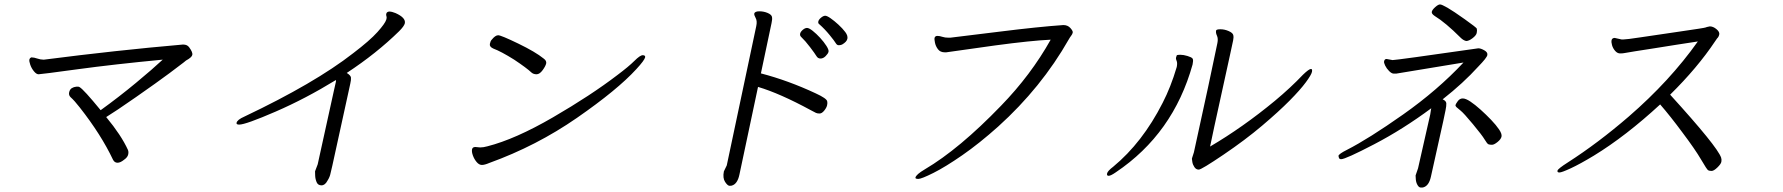

<svg xmlns="http://www.w3.org/2000/svg" viewBox="-20 -777 8040 866"><path d="M807 -576Q824 -576 833 -564Q850 -541 847.5 -529.5Q845 -518 819 -504Q815 -501 808 -495Q801 -489 744.5 -447Q688 -405 594 -339.5Q500 -274 459 -249Q527 -167 557 -101Q561 -92 558 -79.5Q555 -67 539 -56Q523 -43 510 -43Q497 -43 490 -56Q436 -170 340 -292Q316 -323 298 -339Q289 -348 292 -361Q295 -374 304 -379.5Q313 -385 324 -386Q335 -387 339 -384Q357 -374 434 -280Q517 -340 593 -403Q669 -466 714 -508Q494 -487 329 -464.5Q164 -442 154 -442Q144 -442 133 -455.5Q122 -469 116.5 -485Q111 -501 112.5 -508Q114 -515 121 -518H124Q133 -518 148 -513Q163 -508 175 -508H179Q505 -550 804 -576Z M1402 -7 1413 -36 1420 -68 1486 -368 1495 -408Q1496 -412 1495 -416Q1358 -332 1223 -273.5Q1088 -215 1059 -215Q1045 -215 1047 -223Q1050 -237 1082 -251Q1400 -402 1573 -537Q1648 -594 1682.5 -632.5Q1717 -671 1722 -688L1723 -691Q1725 -699 1723 -704Q1721 -709 1722 -714Q1724 -725 1738 -725Q1746 -725 1764 -718Q1811 -697 1806 -672Q1803 -659 1780 -636Q1678 -536 1544 -448Q1562 -437 1563 -427Q1564 -417 1560 -400L1550 -354L1479 -30L1471 4Q1468 21 1457 38Q1446 59 1430 59Q1414 59 1408 44.5Q1402 30 1401.5 14.5Q1401 -1 1401 -4Z M2124 -114 2146 -112Q2160 -112 2178 -117Q2304 -149 2474.5 -248Q2645 -347 2764 -438Q2816 -477 2841.5 -502.5Q2867 -528 2879 -528Q2891 -528 2890 -519Q2887 -505 2850 -465Q2765 -372 2582.5 -245.5Q2400 -119 2187 -42Q2166 -33 2153.5 -33Q2141 -33 2130 -46Q2119 -59 2113 -75.5Q2107 -92 2109 -103Q2111 -114 2124 -114ZM2198 -598Q2214 -618 2227 -618Q2240 -618 2317.5 -580.5Q2395 -543 2432 -513Q2446 -503 2443.5 -491Q2441 -479 2427.5 -460.5Q2414 -442 2400 -442Q2386 -442 2377 -450Q2356 -470 2299 -508Q2240 -545 2205 -558Q2187 -566 2189.5 -579Q2192 -592 2198 -598Z M3593 -611Q3587 -617 3589 -625.5Q3591 -634 3601 -642.5Q3611 -651 3620 -651Q3629 -651 3645.5 -638Q3662 -625 3679 -606.5Q3696 -588 3707.5 -570Q3719 -552 3717 -543.5Q3715 -535 3704 -524Q3693 -513 3681 -513Q3669 -513 3662.5 -524Q3656 -535 3634 -564Q3612 -593 3593 -611ZM3778 -576Q3771 -573 3763 -573Q3755 -573 3749.5 -582.5Q3744 -592 3722 -619Q3700 -646 3675 -668Q3669 -672 3671 -680.5Q3673 -689 3683.5 -697.5Q3694 -706 3702 -706Q3710 -706 3726.5 -694.5Q3743 -683 3761.5 -666Q3780 -649 3792.5 -632.5Q3805 -616 3802 -602Q3799 -588 3778 -576ZM3245 -4 3258 -31 3391 -659Q3396 -682 3388.5 -695.5Q3381 -709 3382 -716Q3385 -726 3405 -726Q3425 -726 3442.5 -718.5Q3460 -711 3462 -700.5Q3464 -690 3460 -673L3412 -446Q3535 -414 3659 -356Q3709 -333 3711 -320Q3713 -313 3710.5 -302Q3708 -291 3697.5 -278Q3687 -265 3676.5 -265Q3666 -265 3660 -268Q3654 -271 3637 -280Q3497 -356 3399 -385L3315 11Q3306 53 3281 60Q3279 61 3270.5 61Q3262 61 3250.5 43.5Q3239 26 3245 -4Z M4266 -607Q4319 -613 4490.5 -634.5Q4662 -656 4776 -664Q4796 -664 4808 -650.5Q4820 -637 4818.5 -630Q4817 -623 4811.5 -616Q4806 -609 4801 -600Q4677 -382 4482 -206Q4397 -130 4320.5 -77Q4244 -24 4190 3Q4136 30 4122 30Q4108 30 4109 24Q4112 10 4151 -13Q4307 -105 4495 -300Q4630 -439 4719 -598Q4631 -594 4468 -572L4255 -542Q4251 -541 4248 -541H4241Q4221 -541 4210.5 -555Q4200 -569 4197 -585Q4194 -601 4195 -605Q4197 -614 4206 -615H4209Q4218 -615 4230 -611Q4242 -607 4258 -607Z M5359 -486Q5272 -174 5013 0Q4990 16 4980.5 16Q4971 16 4973.5 5Q4976 -6 5001 -25Q5133 -134 5224 -313Q5261 -385 5287 -473L5288 -477Q5291 -494 5287 -502.5Q5283 -511 5284.5 -517.5Q5286 -524 5287.5 -527Q5289 -530 5303.5 -530Q5318 -530 5336 -524.5Q5354 -519 5358.5 -513.5Q5363 -508 5360 -493ZM5528 -530 5457 -206 5438 -116Q5586 -203 5730 -322Q5801 -381 5857 -440Q5884 -466 5893 -466Q5900 -466 5897.5 -453Q5895 -440 5870 -406Q5845 -372 5796.5 -323Q5748 -274 5672.5 -210Q5597 -146 5498 -79Q5399 -12 5387 -12Q5375 -12 5367.5 -23Q5360 -34 5358 -46Q5356 -58 5356 -61L5357 -65L5365 -90L5429 -384L5471 -583Q5475 -603 5469 -616Q5463 -629 5465 -638V-639Q5466 -645 5484.5 -645Q5503 -645 5521.5 -637Q5540 -629 5542.5 -619Q5545 -609 5542 -595Z M6705.5 -236.5Q6728 -213 6741.5 -193Q6755 -173 6752.5 -161Q6750 -149 6734.5 -136.5Q6719 -124 6709.5 -124Q6700 -124 6694 -126Q6688 -128 6676.5 -147.5Q6665 -167 6623.5 -217Q6582 -267 6568 -278Q6554 -289 6549 -294Q6544 -299 6545 -303.5Q6546 -308 6555 -320.5Q6564 -333 6577.5 -333Q6591 -333 6612 -319Q6633 -305 6658 -282.5Q6683 -260 6705.5 -236.5ZM6490 -232 6442 -16 6434 20Q6425 61 6400 68Q6398 69 6389 69Q6380 69 6373.5 57.5Q6367 46 6366 33Q6365 20 6365 17V14L6376 -18L6431 -261Q6433 -273 6434 -280.5Q6435 -288 6436 -289Q6308 -194 6178.5 -126.5Q6049 -59 6029 -59Q6021 -59 6019 -65.5Q6017 -72 6017 -74Q6019 -83 6055 -101Q6153 -151 6308.5 -260.5Q6464 -370 6581 -495L6278 -445H6266Q6257 -445 6245.5 -456.5Q6234 -468 6227.5 -481.5Q6221 -495 6223 -501Q6225 -511 6234 -511L6261 -506Q6278 -506 6647 -559H6649Q6659 -559 6675 -550Q6691 -541 6688.5 -528.5Q6686 -516 6648 -477Q6580 -402 6487 -329Q6503 -322 6503.5 -310.5Q6504 -299 6500 -280ZM6593 -592Q6580 -595 6568 -607Q6500 -675 6451 -705Q6436 -715 6438 -724Q6440 -733 6453.5 -745Q6467 -757 6475 -757Q6483 -757 6509 -742Q6535 -727 6587 -690Q6639 -653 6641 -648Q6643 -639 6640.5 -628Q6638 -617 6621.5 -604.5Q6605 -592 6593 -592Z M7692 -658Q7707 -658 7722 -645.5Q7737 -633 7734.5 -621.5Q7732 -610 7725 -604L7716 -591Q7636 -471 7513 -350Q7726 -116 7743 -66Q7746 -57 7744 -47Q7742 -37 7726 -21.5Q7710 -6 7700 -6Q7690 -6 7684.5 -9Q7679 -12 7652.5 -57.5Q7626 -103 7568 -180Q7514 -253 7468 -306Q7313 -163 7169 -75Q7106 -37 7065 -18Q7024 1 7013.5 1Q7003 1 7005 -7.5Q7007 -16 7051 -44Q7188 -132 7326 -251Q7512 -412 7638 -590Q7596 -584 7543.5 -575.5Q7491 -567 7440 -559Q7389 -551 7353.5 -545.5Q7318 -540 7309 -538Q7300 -536 7287.5 -536Q7275 -536 7265 -547.5Q7255 -559 7251 -573Q7247 -587 7249 -596Q7251 -605 7262 -606H7263L7294 -599H7302Q7316 -599 7378.5 -608.5Q7441 -618 7555 -634.5Q7669 -651 7672.5 -653Q7676 -655 7692 -658Z"/></svg>

Font: LXGW Bright GB
Style: Italic
Weight: 400
Italic angle: -12°
Designer: Christian Thalmann (Catharsis Fonts)
Foundry: LXGW / Christian Thalmann (Catharsis Fonts) / Fontworks Inc.
Version: Version 5.510